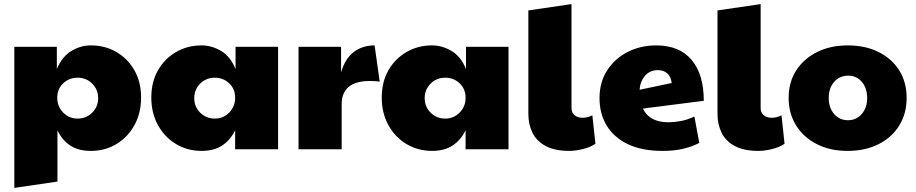

<svg xmlns="http://www.w3.org/2000/svg" viewBox="-20 -730 4479 939"><path d="M261 158 50 189V-501H258V-392Q284 -454 329.5 -481Q375 -508 424 -508Q494 -508 549.5 -475.5Q605 -443 637.5 -386Q670 -329 670 -253Q670 -177 637.5 -118Q605 -59 549.5 -25.5Q494 8 424 8Q364 8 324 -18Q284 -44 261 -93ZM359 -150Q402 -150 431 -179Q460 -208 460 -250Q460 -292 431 -321Q402 -350 359 -350Q318 -350 289 -322.5Q260 -295 260 -252Q260 -209 289 -179.5Q318 -150 359 -150Z M966 8Q897 8 841 -25.5Q785 -59 752.5 -118Q720 -177 720 -253Q720 -329 752.5 -386Q785 -443 841 -475.5Q897 -508 966 -508Q1015 -508 1061 -481Q1107 -454 1132 -392V-501H1340V0H1130V-93Q1106 -44 1066 -18Q1026 8 966 8ZM1031 -150Q1072 -150 1101 -179.5Q1130 -209 1130 -252Q1130 -295 1101 -322.5Q1072 -350 1031 -350Q988 -350 959 -321Q930 -292 930 -250Q930 -208 959 -179Q988 -150 1031 -150Z M1440 0V-501H1648V-376Q1668 -444 1710.5 -476Q1753 -508 1812 -508L1837 -331Q1813 -334 1790 -334Q1651 -334 1651 -220V0Z M2093 8Q2024 8 1968 -25.5Q1912 -59 1879.5 -118Q1847 -177 1847 -253Q1847 -329 1879.5 -386Q1912 -443 1968 -475.5Q2024 -508 2093 -508Q2142 -508 2188 -481Q2234 -454 2259 -392V-501H2467V0H2257V-93Q2233 -44 2193 -18Q2153 8 2093 8ZM2158 -150Q2199 -150 2228 -179.5Q2257 -209 2257 -252Q2257 -295 2228 -322.5Q2199 -350 2158 -350Q2115 -350 2086 -321Q2057 -292 2057 -250Q2057 -208 2086 -179Q2115 -150 2158 -150Z M2764 8Q2693 8 2648.5 -16Q2604 -40 2584 -81Q2564 -122 2564 -173V-679L2775 -710V-202Q2775 -179 2790 -166.5Q2805 -154 2829 -154Q2853 -154 2877 -166L2892 -27Q2868 -10 2831 -1Q2794 8 2764 8Z M3248 -132Q3277 -132 3309.5 -138Q3342 -144 3376 -160L3400 -31Q3363 -12 3319.5 -2Q3276 8 3220 8Q3119 8 3050.5 -25Q2982 -58 2947 -116Q2912 -174 2912 -250Q2912 -328 2949.5 -386Q2987 -444 3050 -476Q3113 -508 3189 -508Q3302 -508 3362 -437.5Q3422 -367 3422 -237L3124 -199Q3157 -132 3248 -132ZM3108 -291 3265 -324Q3261 -356 3243 -371.5Q3225 -387 3198 -387Q3158 -387 3134.5 -359.5Q3111 -332 3108 -291Z M3689 8Q3618 8 3573.5 -16Q3529 -40 3509 -81Q3489 -122 3489 -173V-679L3700 -710V-202Q3700 -179 3715 -166.5Q3730 -154 3754 -154Q3778 -154 3802 -166L3817 -27Q3793 -10 3756 -1Q3719 8 3689 8Z M4125 8Q4040 8 3975 -25Q3910 -58 3873.5 -116.5Q3837 -175 3837 -251Q3837 -329 3874.5 -386.5Q3912 -444 3977 -476Q4042 -508 4126 -508Q4212 -508 4277 -475.5Q4342 -443 4378 -385.5Q4414 -328 4414 -251Q4414 -174 4377.5 -115.5Q4341 -57 4276 -24.5Q4211 8 4125 8ZM4127 -142Q4168 -142 4194.5 -172.5Q4221 -203 4221 -251Q4221 -299 4195 -329.5Q4169 -360 4129 -360Q4086 -360 4059.5 -329.5Q4033 -299 4033 -251Q4033 -203 4059.5 -172.5Q4086 -142 4127 -142Z"/></svg>

Font: Paytone One
Style: Regular
Weight: 400
Designer: Vernon Adams
Foundry: Vernon Adams
Version: Version 1.002; ttfautohint (v1.8.4.7-5d5b);gftools[0.9.23]